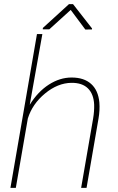

<svg xmlns="http://www.w3.org/2000/svg" viewBox="-20 -916 576 936"><path d="M125 -405.3Q164.6 -469.2 218.3 -503.7Q272 -538.1 329.1 -538.1Q389.6 -538.1 424.3 -506.8Q459 -475.6 464.4 -416.5Q467.3 -379.4 460.4 -338.9L401.9 0H375.5L434.1 -338.9Q439.9 -373 439 -406.2Q436.5 -458 408.4 -485.4Q380.4 -512.7 328.1 -512.2Q261.2 -511.2 199.5 -460.2Q137.7 -409.2 115.7 -338.4L57.1 0H30.8L160.2 -750H186.5ZM428.7 -777.3 428.2 -772.5 396 -772 324.7 -867.7 220.2 -772.9H188.5L189 -779.8L316.4 -896H335.9Z"/></svg>

Font: Roboto Thin
Style: Italic
Weight: 250
Italic angle: -12°
Designer: Google
Version: Version 2.134; 2016